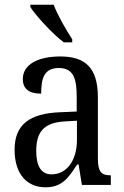

<svg xmlns="http://www.w3.org/2000/svg" viewBox="-20 -786 527 816"><path d="M251 -606H287V-619C262 -657 225 -721 208 -766H109V-756C131 -721 203 -642 251 -606ZM173 10C245 10 271 -31 308 -87H314L328 0H451V-41H448C410 -41 396 -57 396 -113V-372C396 -499 342 -546 236 -546C143 -546 77 -513 77 -450C77 -408 104 -388 155 -388C155 -452 167 -497 230 -497C295 -497 306 -447 306 -373V-312L236 -309C105 -304 42 -256 42 -150C42 -41 99 10 173 10ZM199 -45C154 -45 134 -82 134 -144C134 -223 164 -265 256 -270L307 -273V-191C307 -106 265 -45 199 -45Z"/></svg>

Font: Noto Serif Devanagari Condensed
Style: Regular
Weight: 400
Width: 3
Designer: Universal Thirst, Indian Type Foundry and the Monotype Design Team
Foundry: Monotype Imaging Inc.
Version: Version 2.004